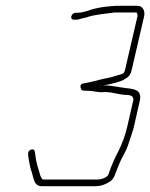

<svg xmlns="http://www.w3.org/2000/svg" viewBox="-20 -644 518 662"><path d="M235 -576H241C247 -576 253 -577 261 -580L278 -584C305 -594 342 -596 375 -601H450C453 -601 455 -591 454 -588L412 -407C411 -402 410 -398 408 -395C407 -390 396 -387 391 -386C381 -383 356 -375 345 -374C320 -369 293 -360 266 -356C251 -354 259 -332 265 -332C273 -331 278 -331 283 -331C300 -331 313 -326 331 -326C354 -329 376 -322 394 -319L409 -317C427 -317 440 -315 440 -300L418 -204C411 -174 400 -147 388 -122C376 -101 366 -76 357 -52C356 -47 354 -43 352 -39C352 -38 349 -36 346 -34C337 -28 327 -25 314 -25H130C124 -25 121 -34 119 -39C113 -60 104 -84 102 -109L100 -121C98 -136 75 -128 77 -113L78 -101C81 -84 84 -63 90 -49C96 -30 97 -2 124 -2H309C326 -2 341 -7 354 -15C369 -23 373 -32 379 -48C388 -72 397 -95 409 -115C418 -131 423 -148 429 -166L435 -184C437 -190 439 -197 441 -204L463 -301C467 -333 446 -337 416 -340L389 -344C372 -346 355 -351 335 -349C359 -354 395 -360 413 -373C427 -381 431 -389 435 -407L477 -588C481 -606 472 -624 455 -624H379C359 -622 335 -621 315 -616C292 -612 271 -600 247 -600H241C234 -600 228 -595 226 -588C224 -581 228 -576 235 -576Z"/></svg>

Font: Electronic
Style: ExLtIt
Weight: 200
Version: Version 1.011